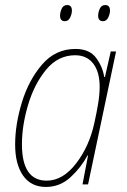

<svg xmlns="http://www.w3.org/2000/svg" viewBox="-20 -731 503 761"><path d="M162 10Q218 10 260 -29Q302 -68 327 -115H329L307 0H329L440 -527H419L396 -426H393Q387 -466 361 -501.5Q335 -537 279 -537Q200 -537 147 -475.5Q94 -414 67 -326Q40 -238 40 -158Q40 -80 71.5 -35Q103 10 162 10ZM165 -15Q67 -15 67 -159Q67 -234 91.5 -316Q116 -398 163 -455Q210 -512 278 -512Q324 -512 349.5 -479Q375 -446 375 -387Q375 -357 369 -320.5Q363 -284 354 -244Q334 -151 281.5 -83Q229 -15 165 -15ZM388 -647Q402 -647 409 -661.5Q416 -676 416 -689Q416 -711 397 -711Q382 -711 375.5 -696.5Q369 -682 369 -669Q369 -647 388 -647ZM237 -647Q251 -647 258 -661.5Q265 -676 265 -689Q265 -711 246 -711Q231 -711 224.5 -696.5Q218 -682 218 -669Q218 -647 237 -647Z"/></svg>

Font: Noto Sans UI SemiCondensed Thin
Style: Italic
Weight: 250
Width: 4
Italic angle: -12°
Designer: Monotype Design Team
Foundry: Monotype Imaging Inc.
Version: Version 1.901